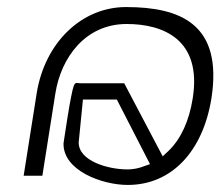

<svg xmlns="http://www.w3.org/2000/svg" viewBox="-20 -528 624 544"><path d="M47 -30H100L137 -264C153 -364 221 -460 339 -460C440 -460 553 -418 526 -249C516 -186 493 -135 458 -101L441 -85L332 -292H210C190 -292 191 -305 177 -230C173 -208 169 -180 163 -142L160 -122C158 -45 269 -4 342 -4C467 -4 555 -100 579 -249C612 -460 491 -508 337 -508C211 -508 107 -407 84 -264ZM203 -125 215 -246H311L405 -63L388 -57C373 -51 357 -48 341 -48C286 -48 202 -72 203 -125Z"/></svg>

Font: Charger Sport
Style: HLNrwObl
Weight: 100
Designer: Jasper
Foundry: Cannot Into Space Fonts
Version: Version 1.1